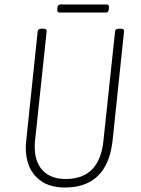

<svg xmlns="http://www.w3.org/2000/svg" viewBox="-20 -830 630 856"><path d="M269 6Q187 6 141 -41.5Q95 -89 95 -172Q95 -180 95.5 -188Q96 -196 97 -204L148 -690Q149 -702 165 -702H173Q190 -702 188 -690L136 -201Q135 -194 135 -187Q135 -180 135 -174Q135 -107 171 -69.5Q207 -32 273 -32Q423 -32 441 -201L493 -690Q494 -702 510 -702H518Q535 -702 533 -690L482 -204Q459 6 269 6ZM246 -774Q234 -774 235 -788L236 -796Q237 -810 250 -810H456Q467 -810 466 -796L465 -788Q464 -774 452 -774Z"/></svg>

Font: Asap Condensed Condensed Thin
Style: Italic
Weight: 100
Width: 3
Italic angle: -6°
Designer: Pablo Cosgaya
Foundry: Omnibus-Type
Version: Version 3.001; ttfautohint (v1.8.4.7-5d5b)